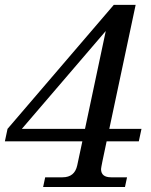

<svg xmlns="http://www.w3.org/2000/svg" viewBox="-22 -752 609 772"><path d="M319.8 -233.9 403.3 -627.4 65.9 -233.9ZM480.5 0H151.4L159.7 -39.1H229.5Q278.3 -39.1 288.6 -87.4Q298.8 -135.7 309.1 -183.6H-2.4L8.3 -233.9L435.5 -732.4H523.4L417.5 -233.9H546.9L536.1 -183.6H406.7Q384.3 -79.6 384.3 -72.3Q384.3 -39.1 424.8 -39.1H488.8Z"/></svg>

Font: Munson
Style: Italic
Weight: 400
Italic angle: -12°
Designer: Paul James MIller
Foundry: High-Logic / Made with FontCreator
Version: Version 2.10;May 5, 2019;FontCreator 11.5.0.2430 64-bit